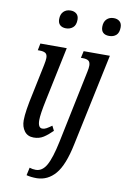

<svg xmlns="http://www.w3.org/2000/svg" viewBox="-106 -817 733 1118"><g transform="rotate(10 261.0 -258.0)"><path d="M161 -695Q161 -724 177 -740Q193 -756 219 -756Q240 -756 253.5 -744.5Q267 -733 267 -710Q267 -678 250 -663.5Q233 -649 209 -649Q187 -649 174 -660.5Q161 -672 161 -695ZM60 -79Q60 -131 85 -243L121 -416Q127 -445 127 -459Q127 -480 115.5 -487.5Q104 -495 81 -495H70L78 -536H234L167 -216Q149 -131 149 -96Q149 -50 175 -50Q187 -50 199.5 -57Q212 -64 230 -77L244 -49Q217 -22 192 -6Q167 10 134 10Q98 10 79 -15.5Q60 -41 60 -79ZM416 -695Q416 -724 432 -740Q448 -756 474 -756Q495 -756 508.5 -744.5Q522 -733 522 -710Q522 -678 506 -663.5Q490 -649 464 -649Q441 -649 428.5 -660.5Q416 -672 416 -695ZM132 233 142 187Q160 193 179 193Q217 193 241.5 150.5Q266 108 287 8L376 -421Q381 -444 381 -458Q381 -479 370 -487Q359 -495 336 -495H325L334 -536H489L374 8Q348 134 303 186.5Q258 239 193 240Q159 240 132 233Z"/></g></svg>

Font: Noto Serif Cond
Style: Italic
Weight: 400
Width: 3
Italic angle: -12°
Designer: Monotype Design Team
Foundry: Monotype Imaging Inc.
Version: Version 1.001